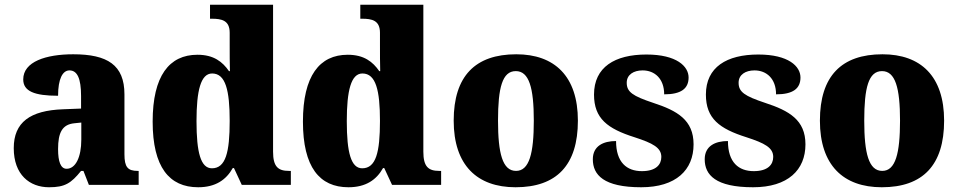

<svg xmlns="http://www.w3.org/2000/svg" viewBox="-20 -780 4042 810"><path d="M187 10C254 10 280 -7 322 -59H332L355 0H565V-59H561C519 -59 505 -75 505 -129V-382C505 -506 433 -551 289 -551C174 -551 78 -520 78 -445C78 -395 125 -376 225 -376C225 -447 244 -483 273 -483C306 -483 322 -449 322 -375V-322L246 -319C107 -314 38 -264 38 -155C38 -43 105 10 187 10ZM261 -68C236 -68 225 -98 225 -151C225 -220 242 -255 294 -260L323 -263V-191C323 -117 299 -68 261 -68Z M816 10C889 10 934 -21 962 -71H967L1000 0H1207V-59H1199C1153 -59 1132 -77 1132 -140V-760H866V-701H874C915 -701 949 -694 949 -642V-593C949 -554 949 -510 950 -480H946C919 -519 882 -549 813 -549C694 -549 624 -460 624 -267C624 -75 694 10 816 10ZM874 -70C827 -70 809 -136 809 -269C809 -398 827 -470 875 -470C932 -470 949 -398 949 -270C949 -137 932 -70 874 -70Z M1450 10C1523 10 1568 -21 1596 -71H1601L1634 0H1841V-59H1833C1787 -59 1766 -77 1766 -140V-760H1500V-701H1508C1549 -701 1583 -694 1583 -642V-593C1583 -554 1583 -510 1584 -480H1580C1553 -519 1516 -549 1447 -549C1328 -549 1258 -460 1258 -267C1258 -75 1328 10 1450 10ZM1508 -70C1461 -70 1443 -136 1443 -269C1443 -398 1461 -470 1509 -470C1566 -470 1583 -398 1583 -270C1583 -137 1566 -70 1508 -70Z M2155 10C2328 10 2418 -83 2418 -271C2418 -459 2319 -551 2158 -551C1985 -551 1894 -459 1894 -271C1894 -83 1993 10 2155 10ZM2157 -59C2100 -59 2081 -133 2081 -271C2081 -410 2099 -480 2156 -480C2212 -480 2232 -410 2232 -271C2232 -133 2213 -59 2157 -59Z M2685 10C2832 10 2906 -63 2906 -171C2906 -274 2837 -313 2736 -346C2649 -375 2624 -392 2624 -431C2624 -465 2653 -483 2691 -483C2742 -483 2782 -448 2782 -382C2853 -382 2885 -406 2885 -453C2885 -500 2835 -550 2707 -550C2574 -550 2486 -497 2486 -381C2486 -280 2543 -237 2657 -201C2734 -176 2770 -157 2770 -118C2770 -86 2748 -58 2688 -58C2624 -58 2579 -95 2579 -185C2525 -185 2481 -164 2481 -108C2481 -42 2527 10 2685 10Z M3157 10C3304 10 3378 -63 3378 -171C3378 -274 3309 -313 3208 -346C3121 -375 3096 -392 3096 -431C3096 -465 3125 -483 3163 -483C3214 -483 3254 -448 3254 -382C3325 -382 3357 -406 3357 -453C3357 -500 3307 -550 3179 -550C3046 -550 2958 -497 2958 -381C2958 -280 3015 -237 3129 -201C3206 -176 3242 -157 3242 -118C3242 -86 3220 -58 3160 -58C3096 -58 3051 -95 3051 -185C2997 -185 2953 -164 2953 -108C2953 -42 2999 10 3157 10Z M3700 10C3873 10 3963 -83 3963 -271C3963 -459 3864 -551 3703 -551C3530 -551 3439 -459 3439 -271C3439 -83 3538 10 3700 10ZM3702 -59C3645 -59 3626 -133 3626 -271C3626 -410 3644 -480 3701 -480C3757 -480 3777 -410 3777 -271C3777 -133 3758 -59 3702 -59Z"/></svg>

Font: Noto Serif Bengali SemiCondensed Black
Style: Regular
Weight: 900
Width: 4
Designer: Juan Bruce, Universal Thirst, Indian Type Foundry and the Monotype Design Team.
Foundry: Monotype Imaging Inc.
Version: Version 2.003